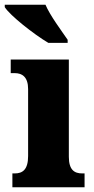

<svg xmlns="http://www.w3.org/2000/svg" viewBox="-41 -786 393 806"><path d="M162 -606H243V-619C217 -657 169 -721 150 -766H-21V-756C1 -721 101 -642 162 -606ZM11 0H314V-58H304C271 -58 248 -73 248 -128V-536H4V-479H21C52 -479 77 -463 77 -412V-131C77 -74 54 -58 21 -58H11Z"/></svg>

Font: Noto Serif Ethiopic Condensed Black
Style: Regular
Weight: 900
Width: 3
Designer: Monotype Design Team
Foundry: Monotype Imaging Inc.
Version: Version 2.102